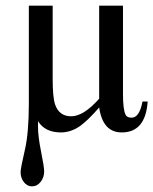

<svg xmlns="http://www.w3.org/2000/svg" viewBox="-20 -473 538 673"><path d="M479.5 -117.2H497.6Q490.2 -8.8 406.7 -8.8Q340.3 -8.8 327.6 -96.2Q286.6 -49.3 259.3 -30.3Q227.5 -8.8 193.4 -8.8Q137.7 -8.8 113.3 -48.3V-26.9Q113.3 5.4 124 58.6Q134.8 111.8 134.8 128.4Q134.8 148.4 122.6 164.3Q110.4 180.2 91.8 180.2Q75.2 180.2 63.7 165.3Q52.2 150.4 52.2 130.4Q52.2 116.7 66.9 53.7Q74.2 22.5 77.6 -18.6Q81.1 -59.6 81.1 -109.9V-453.1H164.6V-197.3Q164.6 -132.3 172.9 -107.4Q187 -65.4 229.5 -65.4Q272.9 -65.4 327.6 -127V-453.1H411.1V-143.1Q411.1 -89.8 419.9 -71.3Q424.8 -60.5 441.4 -60.5Q468.8 -60.5 479.5 -117.2Z"/></svg>

Font: Annapurna SIL
Style: Regular
Weight: 400
Designer: Peter Martin, Annie Olsen
Foundry: SIL International
Version: Version 2.000